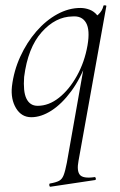

<svg xmlns="http://www.w3.org/2000/svg" viewBox="-20 -429 453 724"><path d="M171 275Q167 276 166 270Q165 264 168 263Q191 259 202.5 253Q214 247 220 231.5Q226 216 232 185L301 -205L309 -202Q284 -133 248.5 -85Q213 -37 174 -12Q135 13 98 13Q61 13 40.5 -21Q20 -55 25 -103Q32 -162 56.5 -215.5Q81 -269 117 -310.5Q153 -352 196 -375.5Q239 -399 283 -399Q301 -399 318 -392.5Q335 -386 347 -371Q359 -356 361 -332L323 -357Q334 -359 350 -373.5Q366 -388 370 -407Q371 -410 376.5 -409Q382 -408 381 -406L276 178Q269 215 281 230Q293 245 336 239Q339 237 341 243Q343 249 338 250ZM122 -30Q164 -30 202.5 -60.5Q241 -91 270 -143Q299 -195 310 -258Q320 -316 304.5 -343Q289 -370 253 -367Q189 -366 137 -307.5Q85 -249 71 -139Q69 -112 71 -91.5Q73 -71 79.5 -57.5Q86 -44 96.5 -37Q107 -30 122 -30Z"/></svg>

Font: Cormorant Infant Light
Style: Italic
Weight: 300
Italic angle: -10°
Designer: Christian Thalmann (Catharsis Fonts)
Foundry: Catharsis Fonts
Version: Version 4.001